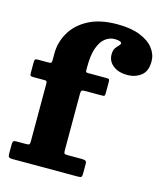

<svg xmlns="http://www.w3.org/2000/svg" viewBox="-118 -886 827 973"><g transform="rotate(15 296.0 -399.0)"><path d="M284.5 -408.5Q284.5 -421 288.5 -424.8Q292.5 -428.5 305 -428.5H393Q405 -428.5 407.5 -431.2Q410 -434 410 -446V-503Q410 -514.5 407.2 -517.2Q404.5 -520 392.5 -520H297Q289.5 -520 287 -522.2Q284.5 -524.5 284.5 -532V-550Q284.5 -613.5 298.8 -651.2Q313 -689 335.5 -705.2Q358 -721.5 383 -721.5Q399 -721.5 409.2 -718.2Q419.5 -715 419.5 -708.5Q419.5 -702 411.5 -694.8Q403.5 -687.5 395.5 -675.8Q387.5 -664 387.5 -642.5Q387.5 -607 416 -584.5Q444.5 -562 491 -562Q532 -562 562.2 -585Q592.5 -608 592.5 -660.5Q592.5 -696.5 568.8 -727.8Q545 -759 497.2 -778.2Q449.5 -797.5 377 -797.5Q286 -797.5 226 -765.5Q166 -733.5 136.2 -681.8Q106.5 -630 106.5 -572V-537.5Q106.5 -526.5 103.5 -523.2Q100.5 -520 89 -520H34Q22.5 -520 19.5 -516.2Q16.5 -512.5 16.5 -502V-443.5Q16.5 -433 20.5 -430.8Q24.5 -428.5 35 -428.5H93Q102.5 -428.5 104.5 -425Q106.5 -421.5 106.5 -411.5V-110.5Q106.5 -97.5 102.8 -94.5Q99 -91.5 85.5 -91.5H36Q23 -91.5 19.8 -86.8Q16.5 -82 16.5 -68.5V-22Q16.5 -7.5 21.8 -3.8Q27 0 40.5 0H381.5Q396 0 400.2 -3.2Q404.5 -6.5 404.5 -21V-71.5Q404.5 -85.5 397.8 -88.5Q391 -91.5 378.5 -91.5H304Q291 -91.5 287.8 -94.8Q284.5 -98 284.5 -110.5Z"/></g></svg>

Font: Besley ExtraBold
Style: Regular
Weight: 800
Designer: Owen Earl
Foundry: indestructible type*
Version: Version 2.001